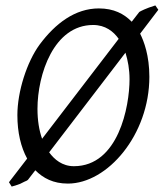

<svg xmlns="http://www.w3.org/2000/svg" viewBox="-20 -661 603 707"><path d="M252 -49C209 -49 180 -74 161 -100L442 -467C451 -438 457 -406 457 -369C457 -269 416 -49 252 -49ZM323 -569C368 -569 398 -545 417 -518L135 -150C124 -181 118 -218 118 -260C118 -387 178 -569 323 -569ZM496 -537 563 -625 552 -641C516 -630 498 -620 493 -617L465 -581C437 -610 399 -630 344 -630C257 -630 184 -575 126 -497C79 -433 44 -324 44 -237C44 -173 57 -119 80 -77L13 10L23 26L37 22C42 20 48 18 54 16L70 8C75 6 80 4 83 1L110 -34C139 -5 176 15 230 15C376 15 530 -165 530 -378C530 -457 510 -509 496 -537Z"/></svg>

Font: Temporarium
Style: Italic
Weight: 400
Italic angle: -7°
Version: Version 1.1